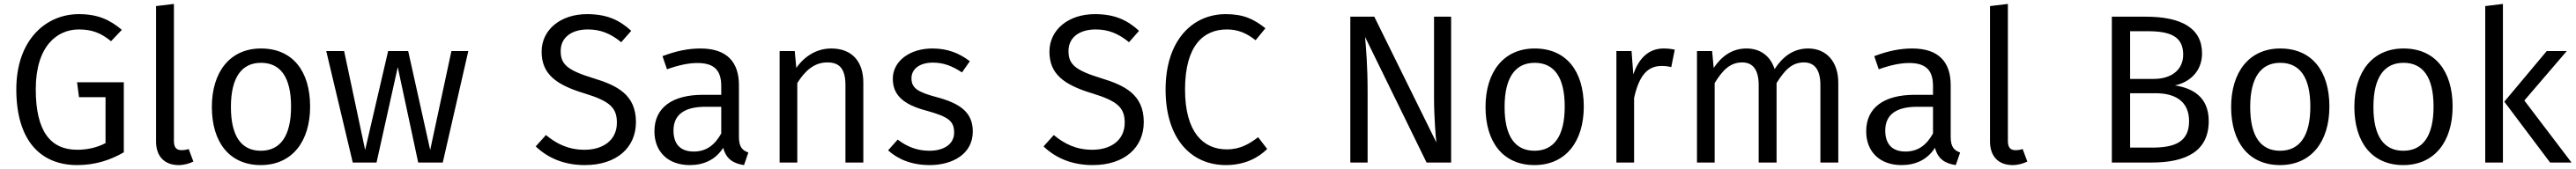

<svg xmlns="http://www.w3.org/2000/svg" viewBox="-20 -828 13107 861"><path d="M381 -756C213 -756 63 -624 63 -373C63 -116 183 13 373 13C464 13 541 -12 610 -52V-409H372L382 -333H517V-99C474 -76 424 -65 373 -65C239 -65 162 -156 162 -373C162 -595 272 -678 381 -678C448 -678 494 -660 545 -618L600 -676C538 -728 477 -756 381 -756Z M889 13C917 13 944 5 964 -5L940 -69C930 -65 917 -63 903 -63C876 -63 865 -79 865 -110V-808L774 -797V-108C774 -29 819 13 889 13Z M1308 -581C1150 -581 1058 -461 1058 -283C1058 -103 1148 13 1307 13C1466 13 1558 -107 1558 -285C1558 -467 1468 -581 1308 -581ZM1308 -508C1407 -508 1461 -435 1461 -285C1461 -133 1405 -60 1307 -60C1209 -60 1155 -133 1155 -283C1155 -435 1211 -508 1308 -508Z M2363 -568H2277L2169 -64L2057 -568H1955L1838 -64L1731 -568H1640L1775 0H1896L2004 -486L2108 0H2233Z M2967 -756C2832 -756 2736 -676 2736 -565C2736 -451 2809 -396 2955 -352C3082 -313 3119 -280 3119 -203C3119 -111 3045 -65 2955 -65C2873 -65 2814 -94 2758 -140L2706 -82C2768 -23 2850 13 2956 13C3119 13 3216 -77 3216 -206C3216 -346 3120 -393 2998 -430C2864 -471 2833 -502 2833 -568C2833 -640 2892 -678 2971 -678C3033 -678 3085 -659 3141 -613L3192 -671C3132 -726 3068 -756 2967 -756Z M3740 -131V-394C3740 -512 3679 -581 3544 -581C3481 -581 3420 -568 3351 -542L3374 -475C3432 -496 3484 -507 3528 -507C3610 -507 3650 -474 3650 -390V-345H3557C3401 -345 3310 -280 3310 -159C3310 -57 3377 13 3490 13C3561 13 3621 -14 3660 -75C3675 -18 3711 5 3766 13L3788 -51C3758 -62 3740 -78 3740 -131ZM3510 -56C3442 -56 3407 -94 3407 -163C3407 -244 3463 -284 3569 -284H3650V-148C3616 -87 3572 -56 3510 -56Z M4210 -581C4135 -581 4073 -541 4032 -482L4024 -568H3947V0H4037V-405C4077 -468 4123 -510 4190 -510C4248 -510 4282 -482 4282 -394V0H4373V-407C4373 -515 4315 -581 4210 -581Z M4724 -581C4609 -581 4523 -516 4523 -427C4523 -347 4572 -296 4695 -264C4806 -233 4835 -212 4835 -152C4835 -95 4785 -60 4709 -60C4645 -60 4593 -82 4548 -117L4499 -62C4548 -18 4616 13 4711 13C4825 13 4930 -42 4930 -158C4930 -257 4864 -302 4743 -334C4649 -359 4618 -380 4618 -429C4618 -477 4660 -509 4727 -509C4781 -509 4825 -492 4875 -459L4915 -516C4861 -557 4803 -581 4724 -581Z M5551 -756C5416 -756 5320 -676 5320 -565C5320 -451 5393 -396 5539 -352C5666 -313 5703 -280 5703 -203C5703 -111 5629 -65 5539 -65C5457 -65 5398 -94 5342 -140L5290 -82C5352 -23 5434 13 5540 13C5703 13 5800 -77 5800 -206C5800 -346 5704 -393 5582 -430C5448 -471 5417 -502 5417 -568C5417 -640 5476 -678 5555 -678C5617 -678 5669 -659 5725 -613L5776 -671C5716 -726 5652 -756 5551 -756Z M6217 -756C6049 -756 5911 -624 5911 -372C5911 -122 6040 13 6218 13C6317 13 6386 -27 6428 -69L6382 -129C6338 -96 6293 -67 6222 -67C6103 -67 6010 -154 6010 -372C6010 -599 6106 -678 6223 -678C6277 -678 6321 -661 6369 -623L6419 -684C6361 -730 6309 -756 6217 -756Z M7364 -743H7277V-327C7277 -235 7286 -122 7289 -102L6973 -743H6851V0H6939V-359C6939 -496 6931 -581 6926 -640L7239 0H7364Z M7789 -581C7631 -581 7539 -461 7539 -283C7539 -103 7629 13 7788 13C7947 13 8039 -107 8039 -285C8039 -467 7949 -581 7789 -581ZM7789 -508C7888 -508 7942 -435 7942 -285C7942 -133 7886 -60 7788 -60C7690 -60 7636 -133 7636 -283C7636 -435 7692 -508 7789 -508Z M8445 -581C8374 -581 8321 -537 8291 -449L8282 -568H8205V0H8295V-329C8320 -441 8362 -492 8435 -492C8455 -492 8468 -490 8484 -486L8502 -575C8484 -579 8465 -581 8445 -581Z M9181 -581C9105 -581 9051 -539 9010 -476C8989 -542 8938 -581 8867 -581C8793 -581 8740 -541 8700 -482L8692 -568H8615V0H8705V-405C8744 -468 8782 -510 8845 -510C8892 -510 8929 -482 8929 -394V0H9020V-405C9060 -468 9096 -510 9159 -510C9206 -510 9243 -482 9243 -394V0H9334V-407C9334 -514 9273 -581 9181 -581Z M9906 -131V-394C9906 -512 9845 -581 9710 -581C9647 -581 9586 -568 9517 -542L9540 -475C9598 -496 9650 -507 9694 -507C9776 -507 9816 -474 9816 -390V-345H9723C9567 -345 9476 -280 9476 -159C9476 -57 9543 13 9656 13C9727 13 9787 -14 9826 -75C9841 -18 9877 5 9932 13L9954 -51C9924 -62 9906 -78 9906 -131ZM9676 -56C9608 -56 9573 -94 9573 -163C9573 -244 9629 -284 9735 -284H9816V-148C9782 -87 9738 -56 9676 -56Z M10221 13C10249 13 10276 5 10296 -5L10272 -69C10262 -65 10249 -63 10235 -63C10208 -63 10197 -79 10197 -110V-808L10106 -797V-108C10106 -29 10151 13 10221 13Z M11047 -393C11120 -408 11185 -463 11185 -556C11185 -685 11079 -743 10899 -743H10726V0H10930C11101 0 11219 -56 11219 -211C11219 -337 11134 -379 11047 -393ZM10909 -669C11022 -669 11089 -643 11089 -550C11089 -469 11025 -426 10940 -426H10819V-669ZM10930 -76H10819V-353H10950C11042 -353 11119 -316 11119 -211C11119 -102 11042 -76 10930 -76Z M11583 -581C11425 -581 11333 -461 11333 -283C11333 -103 11423 13 11582 13C11741 13 11833 -107 11833 -285C11833 -467 11743 -581 11583 -581ZM11583 -508C11682 -508 11736 -435 11736 -285C11736 -133 11680 -60 11582 -60C11484 -60 11430 -133 11430 -283C11430 -435 11486 -508 11583 -508Z M12210 -581C12052 -581 11960 -461 11960 -283C11960 -103 12050 13 12209 13C12368 13 12460 -107 12460 -285C12460 -467 12370 -581 12210 -581ZM12210 -508C12309 -508 12363 -435 12363 -285C12363 -133 12307 -60 12209 -60C12111 -60 12057 -133 12057 -283C12057 -435 12113 -508 12210 -508Z M12716 -808 12626 -797V0H12716ZM13041 -568H12939L12723 -310L12956 0H13065L12825 -316Z"/></svg>

Font: Glow Sans SC Normal Book
Style: Regular
Weight: 500
Designer: Ryoko NISHIZUKA (kana, bopomofo & ideographs); Paul D. Hunt (Latin, Greek & Cyrillic); Sandoll Communications, Soo-young
Version: Version 0.93